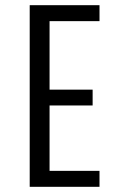

<svg xmlns="http://www.w3.org/2000/svg" viewBox="-20 -720 490 740"><path d="M94.5 0V-700H363.5V-638.5H171V-374.5H337V-313.5H171V-61.5H363.5V0Z"/></svg>

Font: Trispace Condensed Light
Style: Regular
Weight: 300
Width: 3
Designer: Tyler Finck
Foundry: Etcetera Type Company
Version: Version 1.210; ttfautohint (v1.8.3)